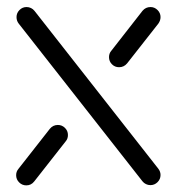

<svg xmlns="http://www.w3.org/2000/svg" viewBox="-20 -539 514 559"><path d="M148.5 -175.2Q160.4 -175.2 169.1 -166.7Q177.8 -158.1 177.8 -145.9Q177.8 -135.2 171.5 -127.8L79.6 -10.7Q70.7 0.7 56.7 0.7Q44.4 0.7 35.7 -8Q27 -16.7 27 -28.9Q27 -39.6 33.7 -47.4L125.2 -164.1Q134.4 -175.2 148.5 -175.2ZM28.1 -489.3Q28.1 -501.1 36.7 -509.8Q45.2 -518.5 57.4 -518.5Q64.1 -518.5 70.2 -515.6Q76.3 -512.6 80.4 -507.4L440.7 -48.1Q447.4 -39.6 447.4 -29.6Q447.4 -17.4 438.7 -8.7Q430 0 417.8 0Q411.1 0 405 -3Q398.9 -5.9 394.8 -11.1L34.4 -470.4Q28.1 -478.5 28.1 -489.3ZM418.1 -518.5Q430 -518.5 438.7 -509.8Q447.4 -501.1 447.4 -489.3Q447.4 -479.3 441.1 -470.4L350 -354.4Q340.7 -343.3 326.7 -343.3Q314.4 -343.3 305.9 -351.9Q297.4 -360.4 297.4 -372.6Q297.4 -383.3 303.7 -390.7L394.8 -507.4Q404.1 -518.5 418.1 -518.5Z"/></svg>

Font: 26F Galaxy Hebrew Medium
Style: Regular
Weight: 500
Designer: C₂₉H₂₅N₃O₅
Version: Version 1.000